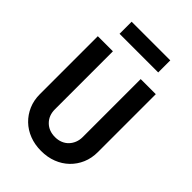

<svg xmlns="http://www.w3.org/2000/svg" viewBox="-262 -1007 1124 1124"><g transform="rotate(45 300.0 -445.0)"><path d="M540 -700H415V-220Q415 -195 406.5 -174Q398 -153 383.1 -137.6Q368.2 -122.1 347.2 -113.6Q326.2 -105 300.5 -105Q249 -105 217 -137Q185 -169 185 -220V-700H60V-220Q60 -169.8 78 -127.9Q96 -86 128 -55Q160 -24 203.8 -7Q247.5 10 300 10Q352.5 10 396.2 -7Q440 -24 472 -55Q504 -86 522 -127.9Q540 -169.8 540 -220ZM140 -800H460V-900H140Z"/></g></svg>

Font: CommitMonoV142 ExtLt
Style: Regular
Weight: 200
Monospace: yes
Designer: Eigil Nikolajsen
Foundry: Eigil Nikolajsen
Version: Version 1.142